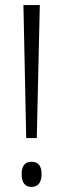

<svg xmlns="http://www.w3.org/2000/svg" viewBox="-20 -734 255 762"><path d="M126 -186 138 -714H73L84 -186ZM66 -43C66 -11 78 8 105 8C130 8 145 -9 145 -43C145 -77 131 -92 105 -92C77 -92 66 -73 66 -43Z"/></svg>

Font: Noto Sans Display Condensed Light
Style: Regular
Weight: 300
Width: 3
Designer: Monotype Design Team
Foundry: Monotype Imaging Inc.
Version: Version 1.900